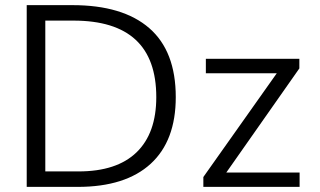

<svg xmlns="http://www.w3.org/2000/svg" viewBox="-20 -731 1252 751"><path d="M775.4 0V-38.6L1062.5 -444.3H785.2V-501H1150.9V-463.4L865.2 -56.2H1151.9V0ZM84.5 0V-710.9H263.2Q460.4 -710.9 564 -620.8Q667.5 -530.8 667.5 -351.1Q667.5 -180.2 569.3 -90.3Q470.7 0 284.2 0ZM157.2 -60.5H287.1Q437 -60.5 514.2 -135.3Q591.3 -210 591.3 -351.1Q591.3 -650.4 267.6 -650.4H157.2Z"/></svg>

Font: Ride Light
Style: Regular
Weight: 300
Version: Version 3.000